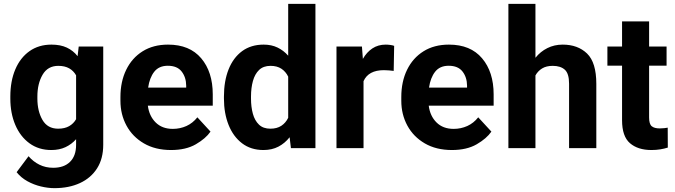

<svg xmlns="http://www.w3.org/2000/svg" viewBox="-20 -770 3510 998"><path d="M33.7 -257.8V-268.1Q33.7 -348.6 59.6 -409.4Q85.4 -470.2 133.5 -504.2Q181.6 -538.1 247.6 -538.1Q294.4 -538.1 327.6 -522.5Q360.8 -506.8 383.3 -478L389.2 -528.3H516.6V-17.6Q516.6 54.7 484.6 105Q452.6 155.3 395.5 181.6Q338.4 208 262.7 208Q230 208 192.9 199.2Q155.8 190.4 122.3 171.9Q88.9 153.3 66.4 125L128.4 42Q152.8 70.3 185.1 86.2Q217.3 102.1 256.3 102.1Q313 102.1 344.2 71Q375.5 40 375.5 -16.6V-46.4Q352.1 -20 320.3 -5.1Q288.6 9.8 246.6 9.8Q181.2 9.8 133.3 -25.1Q85.4 -60.1 59.6 -120.6Q33.7 -181.2 33.7 -257.8ZM174.3 -268.1V-257.8Q174.3 -192.4 200.7 -146.7Q227.1 -101.1 282.2 -101.1Q316.4 -101.1 339.4 -114.3Q362.3 -127.4 375.5 -150.4V-378.4Q362.3 -401.9 339.6 -414.8Q316.9 -427.7 283.2 -427.7Q228 -427.7 201.2 -381.3Q174.3 -335 174.3 -268.1Z M869.1 9.8Q787.1 9.8 728 -24.7Q668.9 -59.1 637.5 -117.2Q606 -175.3 606 -246.1V-265.6Q606 -345.7 636 -407.2Q666 -468.8 721.4 -503.4Q776.9 -538.1 853.5 -538.1Q965.8 -538.1 1025.9 -467Q1085.9 -396 1085.9 -279.3V-220.7H748.5Q755.4 -167 789.1 -133.5Q822.8 -100.1 877.9 -100.1Q916 -100.1 949 -115Q981.9 -129.9 1005.9 -160.2L1074.2 -85.9Q1049.3 -49.8 997.8 -20Q946.3 9.8 869.1 9.8ZM852.1 -428.2Q806.2 -428.2 781.7 -397Q757.3 -365.7 750 -314.5H947.8V-325.2Q947.3 -368.7 924.1 -398.4Q900.9 -428.2 852.1 -428.2Z M1144 -257.8V-268.1Q1144 -348.6 1168.2 -409.4Q1192.4 -470.2 1238.5 -504.2Q1284.7 -538.1 1350.6 -538.1Q1391.1 -538.1 1422.6 -522.9Q1454.1 -507.8 1478 -480.5V-750H1619.6V0H1492.2L1485.4 -56.6Q1460.9 -25.4 1427.2 -7.8Q1393.6 9.8 1349.6 9.8Q1284.2 9.8 1238.3 -25.1Q1192.4 -60.1 1168.2 -120.6Q1144 -181.2 1144 -257.8ZM1284.7 -268.1V-257.8Q1284.7 -214.4 1294.4 -178.7Q1304.2 -143.1 1326.2 -122.1Q1348.1 -101.1 1385.3 -101.1Q1419.4 -101.1 1442.4 -116.2Q1465.3 -131.3 1478 -157.7V-371.6Q1465.3 -397.9 1442.6 -412.8Q1419.9 -427.7 1386.2 -427.7Q1349.1 -427.7 1326.9 -406.5Q1304.7 -385.3 1294.7 -349.1Q1284.7 -313 1284.7 -268.1Z M2028.8 -531.7 2026.4 -401.4Q2016.1 -402.8 2001.7 -404.1Q1987.3 -405.3 1975.6 -405.3Q1895 -405.3 1869.6 -348.1V0H1729V-528.3H1861.3L1866.2 -463.9Q1885.7 -498.5 1915.5 -518.3Q1945.3 -538.1 1984.9 -538.1Q1996.1 -538.1 2008.5 -536.4Q2021 -534.7 2028.8 -531.7Z M2329.1 9.8Q2247.1 9.8 2188 -24.7Q2128.9 -59.1 2097.4 -117.2Q2065.9 -175.3 2065.9 -246.1V-265.6Q2065.9 -345.7 2095.9 -407.2Q2126 -468.8 2181.4 -503.4Q2236.8 -538.1 2313.5 -538.1Q2425.8 -538.1 2485.8 -467Q2545.9 -396 2545.9 -279.3V-220.7H2208.5Q2215.3 -167 2249 -133.5Q2282.7 -100.1 2337.9 -100.1Q2376 -100.1 2408.9 -115Q2441.9 -129.9 2465.8 -160.2L2534.2 -85.9Q2509.3 -49.8 2457.8 -20Q2406.2 9.8 2329.1 9.8ZM2312 -428.2Q2266.1 -428.2 2241.7 -397Q2217.3 -365.7 2210 -314.5H2407.7V-325.2Q2407.2 -368.7 2384 -398.4Q2360.8 -428.2 2312 -428.2Z M2763.2 -750V-469.7Q2789.1 -502 2825.2 -520Q2861.3 -538.1 2904.8 -538.1Q2983.4 -538.1 3031.5 -491.7Q3079.6 -445.3 3079.6 -334V0H2938V-335Q2938 -387.7 2915.8 -407.7Q2893.6 -427.7 2853 -427.7Q2819.8 -427.7 2797.9 -414.3Q2775.9 -400.9 2763.2 -377.9V0H2622.6V-750Z M3444.8 -528.3V-428.7H3354V-159.2Q3354 -125 3367.7 -113.8Q3381.3 -102.5 3409.2 -102.5Q3422.4 -102.5 3432.6 -103.8Q3442.9 -105 3450.7 -106.4L3451.2 -2.9Q3433.1 2.9 3412.1 6.3Q3391.1 9.8 3365.7 9.8Q3295.9 9.8 3254.6 -25.6Q3213.4 -61 3213.4 -145V-428.7H3137.2V-528.3H3213.4V-658.7H3354V-528.3Z"/></svg>

Font: Vazirmatn FD
Style: Bold
Weight: 700
Designer: Saber Rastikerdar
Foundry: Saber Rastikerdar
Version: Version 33.001